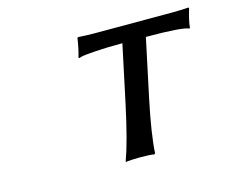

<svg xmlns="http://www.w3.org/2000/svg" viewBox="-71 -532 759 632"><g transform="rotate(-15 309.0 -216.0)"><path d="M376 -377.9Q320.3 -377.9 283 -375.2Q245.6 -372.6 235.8 -370.1L226.1 -367.2L224.1 -370.1Q231.4 -391.6 237.8 -433.1L240.2 -435.1Q270.5 -433.1 294.9 -433.1H561Q585.9 -433.1 616.2 -435.1L618.2 -433.1Q605.5 -391.1 604 -370.1L602.1 -367.2Q580.6 -377.9 456.1 -377.9L414.1 -180.2Q389.6 -64 386.2 0L382.8 2.9Q370.1 0 335.9 0Q320.3 0 307.9 0.7Q295.4 1.5 291 2L286.1 2.9V0Q308.1 -59.6 334 -180.2Z"/></g></svg>

Font: Linear Smooth
Style: Italic
Weight: 400
Designer: Philipp H. Poll, Flanker
Foundry: Philipp H. Poll, reworked by Flanker
Version: Version 1.061 | FøM Fix